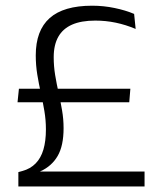

<svg xmlns="http://www.w3.org/2000/svg" viewBox="-20 -670 575 690"><path d="M444.5 -302.5H43L48 -351H448.5ZM125.5 -54.5 123 -53.5H499.5V0H46V-51.5L60.5 -55.5Q89.5 -63.5 108.2 -82.8Q127 -102 136 -132.5Q145 -163 145 -205Q145 -238.5 139.5 -271Q134 -303.5 126.8 -336Q119.5 -368.5 114 -402Q108.5 -435.5 108.5 -471Q108.5 -560.5 158.5 -605Q208.5 -649.5 311 -649.5Q352.5 -649.5 392 -641.2Q431.5 -633 462 -620L467.5 -566Q432 -581 396 -588.5Q360 -596 322.5 -596Q272 -596 239 -581.5Q206 -567 189.5 -537.8Q173 -508.5 173 -464.5Q173 -432 178.2 -400.2Q183.5 -368.5 190.5 -337Q197.5 -305.5 203 -273.8Q208.5 -242 208.5 -209.5Q208.5 -146 187.2 -109.5Q166 -73 125.5 -54.5Z"/></svg>

Font: Anek Kannada Medium Light
Style: Regular
Weight: 300
Version: Version 1.003